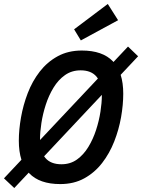

<svg xmlns="http://www.w3.org/2000/svg" viewBox="-50 -917 717 969"><path d="M254 12Q45 12 45 -207Q45 -262 56 -324.5Q67 -387 90 -447Q113 -507 150.5 -555.5Q188 -604 241 -633Q294 -662 363 -662Q572 -662 572 -444Q572 -388 561 -325.5Q550 -263 526.5 -203Q503 -143 465.5 -94.5Q428 -46 375.5 -17Q323 12 254 12ZM260 -88Q305 -88 338.5 -112Q372 -136 396 -175.5Q420 -215 435 -261.5Q450 -308 457 -353.5Q464 -399 464 -434Q464 -562 357 -562Q312 -562 278 -538Q244 -514 220 -474.5Q196 -435 181 -388.5Q166 -342 159 -296.5Q152 -251 152 -215Q152 -88 260 -88ZM22 32 -30 -17 596 -682 647 -633ZM358 -713 324 -769 494 -897 546 -815Z"/></svg>

Font: Sometype Mono SemiBold
Style: Italic
Weight: 600
Italic angle: -12°
Designer: Ryoichi Tsunekawa
Foundry: Dharma Type
Version: Version 1.001